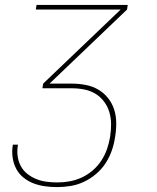

<svg xmlns="http://www.w3.org/2000/svg" viewBox="-20 -540 640 783"><path d="M212 223Q187 223 162.5 219.5Q138 216 116 207.5Q94 199 75.5 184Q57 169 46 148Q35 127 31.5 102.5Q28 78 32 53V50H53V52Q49 75 52 97Q55 119 65 137.5Q75 156 91.5 169Q108 182 127.5 190Q147 198 169 201Q191 204 214 204Q239 204 264 199.5Q289 195 313 184Q337 173 358 155Q379 137 393.5 114.5Q408 92 416.5 67.5Q425 43 429 18Q433 -8 433 -33.5Q433 -59 426 -82.5Q419 -106 404.5 -125.5Q390 -145 369.5 -157.5Q349 -170 324 -175Q299 -180 273 -180H153L156 -199L472 -501H126L129 -520H501L498 -501L182 -199H273Q302 -199 330 -193.5Q358 -188 381 -174.5Q404 -161 421 -139.5Q438 -118 446 -92Q454 -66 454 -37Q454 -8 449 21Q445 48 435.5 75Q426 102 410 126.5Q394 151 370.5 170.5Q347 190 321 202Q295 214 267.5 218.5Q240 223 212 223Z"/></svg>

Font: Iosevka Aile Thin Oblique
Style: Regular
Weight: 100
Italic angle: -9°
Designer: Belleve Invis
Foundry: Belleve Invis
Version: Version 31.1.0; ttfautohint (v1.8.4)